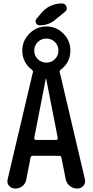

<svg xmlns="http://www.w3.org/2000/svg" viewBox="-20 -1095 540 1115"><path d="M217.8 -1016.6Q264.6 -1074.2 339.8 -1075.2Q358.4 -1075.2 365.7 -1057.1Q373 -1039.1 358.4 -1027.3L298.8 -978.5Q260.7 -947.3 210 -948.2Q195.3 -948.2 189 -961.4Q182.6 -974.6 192.4 -986.3ZM299.3 -850.6Q279.3 -871.1 249.5 -871.1Q219.7 -871.1 199.2 -850.6Q178.7 -830.1 178.7 -801.3Q178.7 -772.5 199.2 -752Q219.7 -731.4 249.5 -731.4Q279.3 -731.4 299.3 -752Q319.3 -772.5 319.3 -801.3Q319.3 -830.1 299.3 -850.6ZM305.7 -282.2Q310.5 -282.2 313.5 -285.6Q316.4 -289.1 315.4 -293.9L248 -638.7Q248 -639.6 247.1 -639.6Q246.1 -639.6 246.1 -638.7L178.7 -293.9Q178.7 -289.1 181.2 -285.6Q183.6 -282.2 188.5 -282.2ZM67.4 0Q45.9 0 32.2 -16.6Q18.6 -33.2 24.4 -53.7L168.9 -667Q168.9 -668.9 170.9 -672.9Q173.8 -681.6 166 -689.5Q139.6 -708 124.5 -737.3Q109.4 -766.6 109.4 -800.8Q109.4 -858.4 150.9 -899.9Q192.4 -941.4 249.5 -941.4Q306.6 -941.4 347.7 -900.4Q388.7 -859.4 388.7 -800.8Q388.7 -732.4 332 -689.5Q324.2 -682.6 327.1 -672.9Q329.1 -668.9 329.1 -667L472.7 -55.7Q478.5 -33.2 464.8 -16.6Q451.2 0 428.7 0Q403.3 0 384.8 -15.6Q366.2 -31.2 361.3 -55.7L336.9 -178.7Q335 -189.5 324.2 -190.4H170.9Q159.2 -190.4 157.2 -178.7L132.8 -53.7Q128.9 -29.3 110.8 -14.6Q92.8 0 67.4 0Z"/></svg>

Font: Rounded-X Mgen+ 1m medium
Style: Regular
Weight: 500
Designer: [Source Han Sans]
Ryoko NISHIZUKA  (kana & ideographs); Paul D. Hunt (Latin, Greek & Cyrillic); Wenlong ZHANG  (bopomofo
Version: Version 1.059.20150602